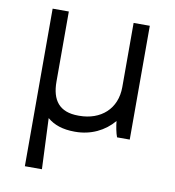

<svg xmlns="http://www.w3.org/2000/svg" viewBox="-81 -592 786 864"><g transform="rotate(10 312.0 -160.0)"><path d="M283 8H286C357 8 419 -22 461 -72C463 -49 469 -18 476 0H534V-520H460V-227C460 -127 390 -66 291 -66H287C200 -66 164 -115 164 -200V-520H90V200H168L158 -32C188 -6 229 8 283 8Z"/></g></svg>

Font: Fixel Display Regular
Style: Regular
Weight: 400
Designer: AlfaBravo + MacPaw
Foundry: Kyrylo Tkachov, Marchela Mozhyna, Serhii Makarenko, Maria Weinstein, Zakhar Kryvoshyya
Version: Version 1.211